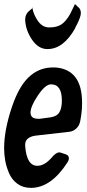

<svg xmlns="http://www.w3.org/2000/svg" viewBox="-31 -904 423 931"><path d="M91 -808Q91 -832 106 -847L113 -853Q115 -856 119 -858L127 -865Q127 -869 130 -869Q129 -868 127 -865V-859V-860Q134 -828 155 -799.5Q176 -771 208 -771Q246 -771 268 -786.5Q290 -802 309 -836Q323 -864 329 -877Q332 -883 332 -884Q333 -884 338.5 -879Q344 -874 345 -872Q348 -870 351 -867Q361 -858 361 -840Q361 -823 342 -785L333 -768H334Q277 -666 199 -666Q155 -666 124 -712Q93 -758 91 -808ZM297 -118Q217 7 119 7Q81 7 54 -12.5Q27 -32 13.5 -63Q0 -94 -5.5 -124Q-11 -154 -11 -185Q-11 -273 26.5 -384.5Q64 -496 120 -540Q166 -577 226 -577H236Q367 -568 367 -406V-405Q367 -372 363 -347L361 -334V-333L360 -330Q360 -327 359.5 -324Q359 -321 358 -317.5Q357 -314 357 -312V-313Q353 -294 338.5 -280.5Q324 -267 305 -265L139 -246Q91 -238 91 -202V-197Q98 -100 150 -100Q184 -100 218 -138Q240 -165 256 -165Q260 -165 264 -164H263L290 -155H289Q303 -151 303 -136Q303 -127 297 -118ZM269 -416Q269 -495 217 -495H216Q189 -495 153 -441.5Q117 -388 117 -358Q117 -328 154 -328H162L214 -335Q246 -340 257.5 -360.5Q269 -381 269 -416ZM365 -354 364 -352V-353Z"/></svg>

Font: Bangerz Fix
Style: Regular
Weight: 400
Designer: vernon adams
Foundry: Vernon Adams
Version: Version 2.10;December 28, 2023;FontCreator 13.0.0.2683 64-bi